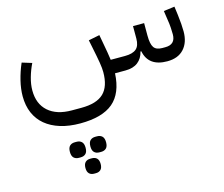

<svg xmlns="http://www.w3.org/2000/svg" viewBox="-116 -455 1365 1168"><g transform="rotate(-15 566.5 129.5)"><path d="M946 12Q828 12 808 -88H803Q793 -46 763.5 -23Q734 0 685 0H619Q613 124 544.5 182Q476 240 337 240Q267 240 212 223Q157 206 118.5 174Q80 142 60 95.5Q40 49 40 -10Q40 -56 52.5 -107.5Q65 -159 87 -210L149 -191Q130 -152 118 -109.5Q106 -67 106 -29Q106 56 159 103Q212 150 307 150H367Q463 150 507.5 107.5Q552 65 552 -26Q552 -50 546 -86.5Q540 -123 526 -191L517 -235L587 -249L595 -205Q603 -164 607.5 -135.5Q612 -107 615 -86H705Q753 -86 776 -105.5Q799 -125 799 -171V-249H869V-171Q869 -117 884 -95.5Q899 -74 936 -74H956Q1020 -74 1020 -138Q1020 -154 1018.5 -179.5Q1017 -205 1012 -234L1004 -289L1073 -298L1080 -245Q1084 -214 1086 -186Q1088 -158 1088 -138Q1088 -69 1051 -28.5Q1014 12 946 12ZM403 440Q383 440 371 428.5Q359 417 359 391Q359 365 371 353.5Q383 342 403 342H414Q434 342 446 353.5Q458 365 458 391Q458 417 446 428.5Q434 440 414 440ZM338 557Q319 557 307.5 545.5Q296 534 296 510Q296 486 307.5 474.5Q319 463 338 463H350Q369 463 380.5 474.5Q392 486 392 510Q392 534 380.5 545.5Q369 557 350 557ZM274 440Q254 440 242 428.5Q230 417 230 391Q230 365 242 353.5Q254 342 274 342H285Q305 342 317 353.5Q329 365 329 391Q329 417 317 428.5Q305 440 285 440Z"/></g></svg>

Font: IBM Plex Sans Arabic
Style: Regular
Weight: 400
Designer: Mike Abbink, Paul van der Laan, Pieter van Rosmalen, Wael Morcos, Khajak Apelian
Foundry: Bold Monday
Version: Version 1.1